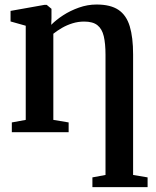

<svg xmlns="http://www.w3.org/2000/svg" viewBox="-20 -570 672 828"><path d="M378.5 237V195L435 184.5V-333.5Q435 -382 427.5 -413.8Q420 -445.5 400.2 -461.2Q380.5 -477 343 -477Q317 -477 292.8 -469.5Q268.5 -462 247.8 -450Q227 -438 210 -424.5V-53L276 -42V0H31V-42L91 -53V-459L25.5 -477.5V-523L171.5 -549H181.5L202 -532V-492L201 -463Q221.5 -484 252.2 -504Q283 -524 320.2 -537.2Q357.5 -550.5 396.5 -550.5Q456.5 -550.5 490.8 -527.5Q525 -504.5 539.5 -456.8Q554 -409 554 -335V184.5L616.5 195V237Z"/></svg>

Font: Merriweather 60pt SemiBold
Style: Regular
Weight: 600
Version: Version 2.100